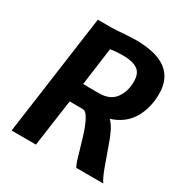

<svg xmlns="http://www.w3.org/2000/svg" viewBox="-173 -893 992 1031"><g transform="rotate(30 323.0 -377.5)"><path d="M40 0 143.5 -747H227.5Q243 -747 270 -749Q297 -751 325 -753Q353 -755 371.5 -755Q504 -755 566 -707.2Q628 -659.5 628 -566.5Q628 -476.5 587.5 -410Q547 -343.5 464.5 -318Q484.5 -300.5 501.8 -264.8Q519 -229 533 -186.5Q556 -120 574.2 -71.5Q592.5 -23 608.5 0H441Q434 -10.5 425.2 -38.2Q416.5 -66 407.8 -97.2Q399 -128.5 392.5 -149Q384 -180 371.5 -212.8Q359 -245.5 344.5 -268Q330 -290.5 315 -291L232 -291.5L191 0ZM347 -408Q415 -408 446.8 -452Q478.5 -496 477.5 -557.5Q477.5 -608 446.8 -628.2Q416 -648.5 357 -648.5Q338.5 -648.5 315.2 -646.8Q292 -645 279.5 -642.5L248 -409Q260.5 -408 285.2 -408Q310 -408 347 -408Z"/></g></svg>

Font: Merriweather Sans Italic
Style: Bold
Weight: 700
Italic angle: -7.5°
Designer: Eben Sorkin
Foundry: Eben Sorkin
Version: Version 1.008; ttfautohint (v1.7.19-72a1) -l 8 -r 50 -G 200 